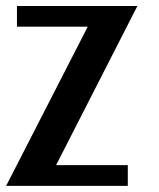

<svg xmlns="http://www.w3.org/2000/svg" viewBox="-20 -605 516 625"><path d="M427.2 -585.4 162.6 -67.4H396V0H0L265.6 -518.1H35.2V-585.4Z"/></svg>

Font: Aqlam Corner
Style: Regular
Weight: 400
Designer: Developer/ Husham Jawad
Version: Version 1.00;December 29, 2020;FontCreator 13.0.0.2683 32-bi